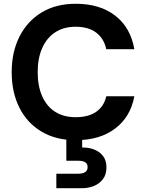

<svg xmlns="http://www.w3.org/2000/svg" viewBox="-20 -732 775 1019"><path d="M382 12Q277 12 200.5 -33.5Q124 -79 83 -160.5Q42 -242 42 -349Q42 -456 83.5 -538Q125 -620 201 -666Q277 -712 382 -712Q510 -712 591.5 -649Q673 -586 693 -471H544Q532 -527 491 -558.5Q450 -590 381 -590Q318 -590 273 -560.5Q228 -531 204 -477Q180 -423 180 -349Q180 -275 204 -221Q228 -167 273 -138.5Q318 -110 381 -110Q450 -110 491 -139Q532 -168 544 -221H693Q673 -112 591.5 -50Q510 12 382 12ZM279 267V190H394Q419 190 432 181.5Q445 173 445 155Q445 137 432 129Q419 121 394 121H332V-4H416V51Q449 50 478.5 61Q508 72 526.5 95.5Q545 119 545 157Q545 194 526.5 218.5Q508 243 478.5 255Q449 267 414 267Z"/></svg>

Font: DM Sans 28pt
Style: Bold
Weight: 700
Version: Version 4.004;gftools[0.9.30]